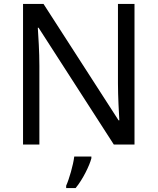

<svg xmlns="http://www.w3.org/2000/svg" viewBox="-20 -734 800 975"><path d="M663 0V-714H579V-311C579 -246 584 -155 586 -123H582L201 -714H97V0H180V-399C180 -472 175 -546 172 -593H176L558 0ZM444 70V61H357C352 104 331 176 316 209V221H364C400 178 435 106 444 70Z"/></svg>

Font: Noto Sans Elbasan
Style: Regular
Weight: 400
Designer: Monotype Design Team
Foundry: Monotype Imaging Inc.
Version: Version 2.004